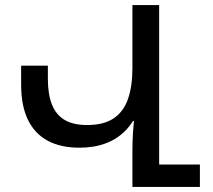

<svg xmlns="http://www.w3.org/2000/svg" viewBox="-20 -734 836 754"><path d="M605 0H500V-142Q500 -157 500.5 -176.5Q501 -196 502.5 -217.5Q504 -239 506 -259H500V-714H605ZM538 -535V-401Q538 -344 521.5 -299Q505 -254 472.5 -221Q440 -188 395 -171Q350 -154 292 -154Q219 -154 168 -181Q117 -208 90 -263Q63 -318 63 -402V-476H168V-424Q168 -364 184 -323.5Q200 -283 234 -263Q268 -243 322 -243Q387 -243 426 -269Q465 -295 482.5 -345Q500 -395 500 -467V-535ZM583 -88H765V0H583Z"/></svg>

Font: Noto Sans Armenian Medium
Style: Regular
Weight: 500
Designer: Monotype Design Team
Foundry: Monotype Imaging Inc.
Version: Version 2.007